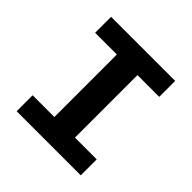

<svg xmlns="http://www.w3.org/2000/svg" viewBox="-173 -803 947 947"><g transform="rotate(45 300.0 -329.5)"><path d="M76.7 -658.7H523.9V-547.4H372.1V-111.3H523.9V0H76.7V-111.3H228.5V-547.4H76.7Z"/></g></svg>

Font: Cousine
Style: Bold
Weight: 700
Monospace: yes
Designer: Steve Matteson
Foundry: Ascender Corporation
Version: Version 1.20